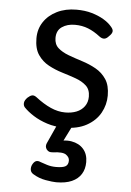

<svg xmlns="http://www.w3.org/2000/svg" viewBox="-55 -560 594 871"><g transform="rotate(5 242.0 -125.0)"><path d="M246 19Q206 19 170.5 7.5Q135 -4 107.5 -21.5Q80 -39 63 -57Q56 -65 57 -77Q58 -89 71 -102Q82 -112 91 -114Q100 -116 111 -108Q147 -80 180.5 -65Q214 -50 247 -50Q276 -50 298.5 -59Q321 -68 334.5 -86.5Q348 -105 348 -131Q348 -163 329 -180.5Q310 -198 280.5 -208.5Q251 -219 218 -229Q185 -239 155.5 -255Q126 -271 107 -299Q88 -327 88 -374Q88 -416 109.5 -448.5Q131 -481 169.5 -500Q208 -519 258 -519Q297 -519 328 -510Q359 -501 382.5 -487Q406 -473 420 -456Q431 -444 429.5 -434Q428 -424 416 -413Q405 -400 394.5 -399Q384 -398 372 -407Q345 -428 317.5 -439Q290 -450 257 -450Q222 -450 198 -433.5Q174 -417 174 -383Q174 -354 192.5 -337.5Q211 -321 240.5 -310Q270 -299 303.5 -288.5Q337 -278 366.5 -261.5Q396 -245 414.5 -217Q433 -189 433 -143Q433 -101 412.5 -64Q392 -27 350.5 -4Q309 19 246 19ZM234 269Q218 269 186 263.5Q154 258 127 241Q116 234 114.5 222.5Q113 211 118 200Q125 186 134 182Q143 178 156 184Q167 188 186 194Q205 200 227 200Q258 200 270.5 192.5Q283 185 283 166Q283 151 267.5 140Q252 129 208 135Q197 136 191 134Q185 132 179 125Q174 118 173.5 111Q173 104 176 97L226 -13H296L237 105L207 89Q252 72 287 78Q322 84 342 107Q362 130 362 166Q362 198 347.5 221Q333 244 305 256.5Q277 269 234 269Z"/></g></svg>

Font: Playwrite GB J
Style: Regular
Weight: 400
Designer: Veronika Burian, José Scaglione
Foundry: TypeTogether
Version: Version 1.002